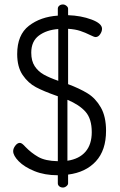

<svg xmlns="http://www.w3.org/2000/svg" viewBox="-20 -788 539 860"><path d="M39 -111Q39 -123 48.5 -135.5Q58 -148 69 -148Q74 -148 80 -143.5Q86 -139 94 -130Q120 -103 151.5 -85Q183 -67 239 -66V-357L233 -359Q176 -379 141 -397.5Q106 -416 81.5 -452Q57 -488 57 -546Q57 -632 109.5 -672.5Q162 -713 239 -718V-749Q239 -757 245.5 -762.5Q252 -768 262 -768Q270 -768 277.5 -762Q285 -756 285 -749V-720Q343 -718 390 -700.5Q437 -683 437 -659Q437 -647 428.5 -634.5Q420 -622 408 -622Q402 -622 384 -631Q362 -642 339.5 -649.5Q317 -657 285 -659V-411Q336 -392 372 -370Q408 -348 431.5 -307Q455 -266 455 -202Q455 -115 409.5 -65.5Q364 -16 285 -6V33Q285 40 277.5 46Q270 52 262 52Q252 52 245.5 46.5Q239 41 239 33V-3Q180 -3 134.5 -21.5Q89 -40 64 -65.5Q39 -91 39 -111ZM282 -341V-68Q335 -76 363 -108.5Q391 -141 391 -196Q391 -256 363 -287.5Q335 -319 282 -341ZM241 -426V-658Q188 -654 154 -628.5Q120 -603 120 -552Q120 -515 135.5 -491.5Q151 -468 176 -454Q201 -440 241 -426Z"/></svg>

Font: Dosis
Style: Regular
Weight: 400
Designer: Edgar Tolentino, Pablo Impallari, Igino Marini
Foundry: Edgar Tolentino, Pablo Impallari, Igino Marini
Version: Version 1.007;Glyphs 3.1.1 (3134)